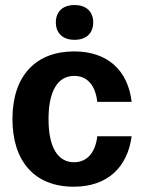

<svg xmlns="http://www.w3.org/2000/svg" viewBox="-20 -712 557 745"><path d="M269.2 -557.5C316.7 -557.5 341.7 -585 341.7 -625C341.7 -665 316.7 -692.5 269.2 -692.5C221.7 -692.5 196.7 -665 196.7 -625C196.7 -585 221.7 -557.5 269.2 -557.5ZM265.8 12.5C398.3 12.5 475 -64.2 490.8 -183.3H357.5C350 -119.2 317.5 -82.5 267.5 -82.5C203.3 -82.5 168.3 -141.7 168.3 -250C168.3 -357.5 203.3 -417.5 268.3 -417.5C317.5 -417.5 350 -382.5 357.5 -316.7H490.8C476.7 -437.5 399.2 -512.5 267.5 -512.5C120.8 -512.5 28.3 -420 28.3 -250C28.3 -89.2 111.7 12.5 265.8 12.5Z"/></svg>

Font: Familjen Grotesk
Style: Bold
Weight: 700
Designer: Anders Wikstroem, Jonas Baeckman, Matilda Gysing, Kristian Moeller
Foundry: Familjen STHLM AB
Version: Version 2.000